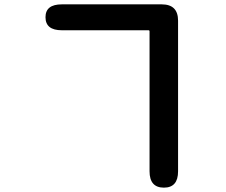

<svg xmlns="http://www.w3.org/2000/svg" viewBox="-20 -807 1040 882"><path d="M733 55Q667 55 667 -20V-663Q667 -668 662 -668H264Q189 -668 189 -728Q189 -787 264 -787H723Q798 -787 798 -712V-20Q798 55 733 55Z"/></svg>

Font: Resource Han Rounded KR
Style: Bold
Weight: 700
Designer: Cyano Hao (round all glyphs); Ryoko NISHIZUKA 西塚涼子 (kana, bopomofo & ideographs); Paul D. Hunt (Latin, Greek & Cyrillic)
Foundry: Cyano Hao
Version: 0.990